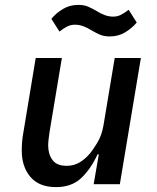

<svg xmlns="http://www.w3.org/2000/svg" viewBox="-20 -753 640 785"><path d="M384 -122H379Q350 -60 311 -24Q272 12 209 12Q140 12 104.5 -29.5Q69 -71 69 -137Q69 -155 70.5 -174.5Q72 -194 77 -220L126 -516H233L183 -216Q181 -202 179 -186.5Q177 -171 177 -158Q177 -123 194.5 -99Q212 -75 252 -75Q282 -75 305.5 -89Q329 -103 349 -127Q359 -139 377.5 -169Q396 -199 403 -240L449 -516H556L470 0H363ZM429 -604Q405 -604 388 -611.5Q371 -619 354 -629Q337 -640 320 -646Q303 -652 286 -652Q270 -652 255.5 -645Q241 -638 223 -624L190 -676Q209 -699 237 -716Q265 -733 300 -733Q324 -733 341 -725.5Q358 -718 375 -708Q392 -697 409 -691Q426 -685 443 -685Q459 -685 473.5 -692Q488 -699 506 -713L539 -661Q520 -638 492 -621Q464 -604 429 -604Z"/></svg>

Font: IBM Plex Mono Medium
Style: Italic
Weight: 500
Italic angle: -9°
Monospace: yes
Designer: Mike Abbink, Paul van der Laan, Pieter van Rosmalen
Foundry: Bold Monday
Version: Version 2.3